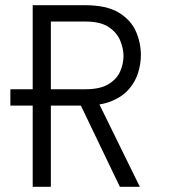

<svg xmlns="http://www.w3.org/2000/svg" viewBox="-20 -720 656 740"><path d="M106 0V-700H307Q390.5 -700 437.5 -671.5Q484.5 -643 503.8 -599Q523 -555 523 -508Q523 -474.5 512.5 -440Q502 -405.5 477.2 -376.8Q452.5 -348 410.5 -330.5Q368.5 -313 305 -313H20V-376H309Q365.5 -376 397.5 -395.2Q429.5 -414.5 442.8 -444Q456 -473.5 456 -505Q456 -532.5 443.5 -563.2Q431 -594 399.2 -615.5Q367.5 -637 309 -637H176V0ZM442 0 285 -327 357 -330 519 0Z"/></svg>

Font: Overpass Mono Light
Style: Regular
Weight: 300
Monospace: yes
Designer: Delve Withrington, Dave Bailey
Foundry: Delve Fonts LLC
Version: Version 4.000